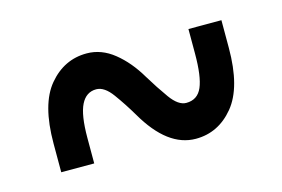

<svg xmlns="http://www.w3.org/2000/svg" viewBox="-46 -606 590 401"><g transform="rotate(-15 249.0 -405.5)"><path d="M46.4 -294.9V-356.9Q46.4 -441.9 79.6 -481.4Q112.8 -521 161.6 -521Q193.4 -521 220.7 -499Q248 -477.1 269 -441.4Q285.2 -414.6 302.2 -390.9Q319.3 -367.2 336.4 -367.2Q360.8 -367.2 370.6 -389.9Q380.4 -412.6 380.4 -461.9V-515.1H451.7V-455.1Q451.7 -370.1 418.5 -329.8Q385.3 -289.6 336.4 -289.6Q275.4 -289.6 228.5 -370.6Q212.9 -397 196 -420.2Q179.2 -443.4 161.6 -443.4Q139.6 -443.4 128.7 -421.4Q117.7 -399.4 117.7 -350.1V-294.9Z"/></g></svg>

Font: Kay Pho Du SemiBold
Style: Regular
Weight: 600
Designer: Victor Gaultney, Khu Oo Reh
Foundry: SIL International
Version: Version 3.000